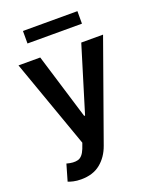

<svg xmlns="http://www.w3.org/2000/svg" viewBox="-169 -823 914 1132"><g transform="rotate(-20 288.0 -257.0)"><path d="M141.3 212.4Q113.3 212.4 92.3 207.4Q71.4 202.4 60.4 197.8L90.2 94.8Q132.5 106.9 161 99.1Q189.6 91.3 207.7 46.2L220.5 11.4L22.7 -545.5H159.1L284.8 -133.5H290.5L416.5 -545.5H553.3L333.1 71Q310.4 135.3 263.1 173.8Q215.9 212.4 141.3 212.4ZM458.5 -727.3V-648.8H116.8V-727.3Z"/></g></svg>

Font: Inter UI Semi Bold
Style: Regular
Weight: 600
Designer: Rasmus Andersson
Foundry: rsms
Version: 3.2;8d6f07862